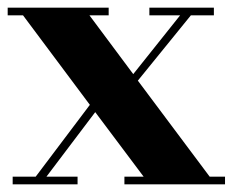

<svg xmlns="http://www.w3.org/2000/svg" viewBox="-20 -480 616 500"><path d="M182 0H13V-20H73L214 -207L40 -440H0V-460H263V-440H213L327 -287L449 -440H369V-460H537V-440H477L339 -270L526 -20H566V0H304V-20H354L228 -188L101 -20H182Z"/></svg>

Font: Rozha One
Style: Regular
Weight: 400
Designer: Tim Donaldson, Indian Type Foundry
Foundry: Indian Type Foundry
Version: Version 1.301;PS 1.0;hotconv 1.0.78;makeotf.lib2.5.61930; tt